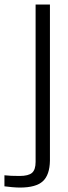

<svg xmlns="http://www.w3.org/2000/svg" viewBox="-98 -620 298 844"><path d="M-10.5 204.5Q-24 204.5 -44.2 202.8Q-64.5 201 -78.5 199V150.5Q-65.5 152 -48.5 152.8Q-31.5 153.5 -12 153.5Q27 153.5 42.8 139.8Q58.5 126 58.5 92V-600H121.5V86Q120.5 149 90.2 176.8Q60 204.5 -10.5 204.5Z"/></svg>

Font: Big Shoulders Text Thin Light
Style: Regular
Weight: 300
Version: Version 2.002